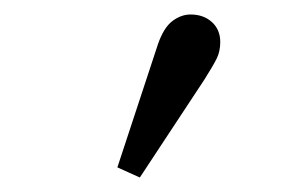

<svg xmlns="http://www.w3.org/2000/svg" viewBox="-20 -787 403 265"><path d="M142 -556 198 -726Q206 -749 218 -758Q230 -767 243 -767Q261 -767 272.5 -756.5Q284 -746 284 -729Q284 -716 279 -706Q274 -696 262 -677L173 -542Z"/></svg>

Font: Source Serif Pro
Style: Regular
Weight: 400
Designer: Frank Grießhammer
Foundry: Adobe Systems Incorporated
Version: Version 3.001;hotconv 1.0.111;makeotfexe 2.5.65597